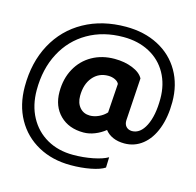

<svg xmlns="http://www.w3.org/2000/svg" viewBox="-114 -807 1057 1035"><g transform="rotate(15 415.0 -290.0)"><path d="M509 -125Q483 -104 451.5 -91.5Q420 -79 389 -79Q307 -79 257.5 -128Q208 -177 208 -258Q208 -331 239 -387.5Q270 -444 325 -475Q380 -506 450 -506Q506 -506 550.5 -488Q595 -470 611 -440L596 -203Q595 -181 606.5 -168Q618 -155 639 -154Q686 -154 714.5 -211Q743 -268 743 -362Q743 -442 708.5 -503.5Q674 -565 611 -598.5Q548 -632 466 -632Q354 -632 268 -582.5Q182 -533 134.5 -443Q87 -353 87 -235Q87 -150 122 -85Q157 -20 220 16Q283 52 366 52Q423 52 476 41.5Q529 31 558 14L556 72Q531 89 479 99Q427 109 368 109Q265 109 186 65.5Q107 22 63.5 -56Q20 -134 20 -237Q20 -372 75.5 -474.5Q131 -577 232 -633Q333 -689 465 -689Q567 -689 645.5 -648Q724 -607 767 -532.5Q810 -458 810 -361Q810 -277 786 -213Q762 -149 718 -114Q674 -79 617 -79Q581 -79 553.5 -91Q526 -103 509 -125ZM399 -176Q423 -176 448 -187.5Q473 -199 490 -218L501 -380Q495 -393 478 -401Q461 -409 440 -409Q387 -409 354 -369.5Q321 -330 321 -265Q321 -225 342.5 -200.5Q364 -176 399 -176Z"/></g></svg>

Font: Non Bureau Medium
Style: Regular
Weight: 500
Designer: Jona Saucedo
Foundry: Non Foundry
Version: Version 1.000; ttfautohint (v1.8.4)